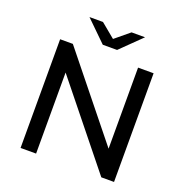

<svg xmlns="http://www.w3.org/2000/svg" viewBox="-153 -1025 1118 1162"><g transform="rotate(20 406.0 -443.5)"><path d="M707 -700V0H625L205 -522V0H105V-700H187L607 -178V-700ZM584 -887 451 -757H359L226 -887H313L405 -811L497 -887Z"/></g></svg>

Font: Idrija
Style: Regular
Weight: 500
Designer: Julieta Ulanovsky
Foundry: Julieta Ulanovsky
Version: Version 7.200